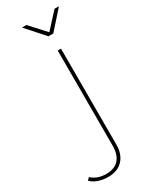

<svg xmlns="http://www.w3.org/2000/svg" viewBox="-319 -768 807 1017"><g transform="rotate(-30 84.5 -260.0)"><path d="M-86 160 -72 146Q-38 178 17 178Q67 178 93.5 149Q120 120 120 65V-517H140V70Q140 128 108 162.5Q76 197 18 197Q-13 197 -41 187.5Q-69 178 -86 160ZM17 -717H44L132 -621H128L216 -717H243L145 -607H115Z"/></g></svg>

Font: iiserrat Thin
Style: Regular
Weight: 100
Designer: Akira Ohta
Foundry: Akira Ohta
Version: Version 1.200;Glyphs 3.3.1 (3343)